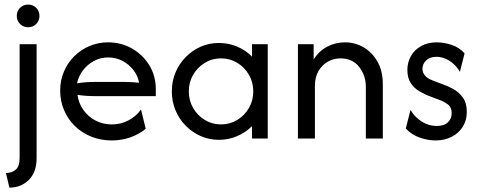

<svg xmlns="http://www.w3.org/2000/svg" viewBox="-20 -612 2123 848"><path d="M21.5 216.7 6.2 152.1Q31.9 152.1 49.3 137.5Q66.7 122.9 66.7 84.7V-416.7H141.7V86.1Q141.7 148.6 107.3 182.6Q72.9 216.7 21.5 216.7ZM104.2 -491.7Q90.3 -491.7 78.8 -498.3Q67.4 -504.9 60.8 -516.3Q54.2 -527.8 54.2 -541.7Q54.2 -556.2 60.8 -567.4Q67.4 -578.5 78.8 -585.1Q90.3 -591.7 104.2 -591.7Q118.8 -591.7 129.9 -585.1Q141 -578.5 147.6 -567.4Q154.2 -556.2 154.2 -541.7Q154.2 -527.8 147.6 -516.3Q141 -504.9 129.9 -498.3Q118.8 -491.7 104.2 -491.7Z M473.6 8.3Q424.3 8.3 382.6 -8.7Q341 -25.7 310.4 -55.6Q279.9 -85.4 262.8 -125.7Q245.8 -166 245.8 -212.5Q245.8 -256.9 262.2 -295.5Q278.5 -334 307.6 -363.2Q336.8 -392.4 375.3 -408.7Q413.9 -425 457.6 -425Q515.3 -425 563.2 -397.6Q611.1 -370.1 639.6 -323.6Q668.1 -277.1 668.1 -218.1V-187.5H395.8Q377.8 -187.5 359 -188.9Q340.3 -190.3 322.2 -193.1Q327.1 -156.2 348.3 -126.4Q369.4 -96.5 402.1 -79.5Q434.7 -62.5 474.3 -62.5Q513.9 -62.5 547.9 -80.6Q581.9 -98.6 602.8 -128.5L623.6 -43.1Q593.8 -18.8 555.2 -5.2Q516.7 8.3 473.6 8.3ZM320.1 -243.8Q338.9 -247.2 358 -248.6Q377.1 -250 395.8 -250H534Q549.3 -250 564.2 -249Q579.2 -247.9 594.4 -246.5Q588.2 -279.2 568.1 -304.2Q547.9 -329.2 519.4 -343.8Q491 -358.3 457.6 -358.3Q423.6 -358.3 394.8 -342.7Q366 -327.1 346.5 -301.4Q327.1 -275.7 320.1 -243.8Z M946.5 5.6Q903.5 5.6 866 -11.1Q828.5 -27.8 799.7 -57.3Q770.8 -86.8 754.9 -125.3Q738.9 -163.9 738.9 -208.3Q738.9 -252.8 754.9 -291.3Q770.8 -329.9 799.7 -359.4Q828.5 -388.9 866 -405.6Q903.5 -422.2 946.5 -422.2Q989.6 -422.2 1027.4 -406.2Q1065.3 -390.3 1093.1 -361.8V-416.7H1162.5V0H1093.1V-54.9Q1065.3 -27.1 1027.4 -10.8Q989.6 5.6 946.5 5.6ZM956.2 -62.5Q995.8 -62.5 1028.1 -82.3Q1060.4 -102.1 1079.5 -135.1Q1098.6 -168.1 1098.6 -208.3Q1098.6 -248.6 1079.5 -281.6Q1060.4 -314.6 1028.1 -334.4Q995.8 -354.2 956.2 -354.2Q916.7 -354.2 884.4 -334.4Q852.1 -314.6 833 -281.6Q813.9 -248.6 813.9 -208.3Q813.9 -168.1 833 -135.1Q852.1 -102.1 884.4 -82.3Q916.7 -62.5 956.2 -62.5Z M1295.8 0V-416.7H1365.3V-349.3Q1388.2 -386.1 1424.7 -405.6Q1461.1 -425 1503.5 -425Q1547.9 -425 1585.8 -403.1Q1623.6 -381.2 1647.2 -339.9Q1670.8 -298.6 1670.8 -239.6V0H1595.8V-229.2Q1595.8 -278.5 1566.3 -316.3Q1536.8 -354.2 1483.3 -354.2Q1454.2 -354.2 1428.5 -339.9Q1402.8 -325.7 1386.8 -298.6Q1370.8 -271.5 1370.8 -231.2V0Z M1903.5 8.3Q1871.5 8.3 1835.1 -3.8Q1798.6 -16 1772.2 -44.4L1793.1 -126.4Q1812.5 -93.8 1843.1 -74.7Q1873.6 -55.6 1908.3 -55.6Q1941.7 -55.6 1958.3 -71.9Q1975 -88.2 1975 -111.8Q1975 -138.9 1957.3 -151.4Q1939.6 -163.9 1925.7 -168.8L1869.4 -190.3Q1854.2 -196.5 1832.6 -208.7Q1811.1 -220.8 1795.1 -243.7Q1779.2 -266.7 1779.2 -303.5Q1779.2 -336.8 1795.1 -364.6Q1811.1 -392.4 1840.3 -408.7Q1869.4 -425 1909 -425Q1940.3 -425 1974.3 -413.9Q2008.3 -402.8 2031.9 -376.4L2011.1 -294.4Q2000 -314.6 1983.3 -329.5Q1966.7 -344.4 1947.2 -352.8Q1927.8 -361.1 1906.9 -361.1Q1878.5 -361.1 1862.2 -345.1Q1845.8 -329.2 1845.8 -308.3Q1845.8 -291.7 1856.9 -278.5Q1868.1 -265.3 1890.3 -256.9L1946.5 -235.4Q1961.8 -229.9 1984.4 -217.4Q2006.9 -204.9 2024.3 -181.2Q2041.7 -157.6 2041.7 -117.4Q2041.7 -79.9 2023.6 -51.7Q2005.6 -23.6 1974.7 -7.6Q1943.7 8.3 1903.5 8.3Z"/></svg>

Font: Afacad Flux
Style: Regular
Weight: 400
Designer: Kristian Moeller
Foundry: Dicotype
Version: Version 1.100